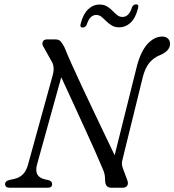

<svg xmlns="http://www.w3.org/2000/svg" viewBox="-20 -886 822 906"><path d="M154 -107Q140.5 -53 189 -40.5L209 -36Q226 -31.5 226 -16.5Q226 0 204 0H27Q4 0 4 -17.5Q4 -32 25.5 -37L48 -42Q97 -52.5 112 -108.5L229 -532Q240 -572.5 221.5 -600L187 -662Q177 -675 181.2 -687.5Q185.5 -700 201.5 -700H241.5Q258 -700 266.5 -690.5Q275 -681 284.5 -662Q297 -630 318.8 -582Q340.5 -534 367 -477.2Q393.5 -420.5 421.5 -361.8Q449.5 -303 475.2 -249.2Q501 -195.5 521 -153.5L626 -574Q644.5 -644.5 676.5 -679Q708.5 -713.5 745.5 -713.5Q762.5 -713.5 772.5 -704Q782.5 -694.5 782.5 -679Q782 -646 736.5 -626.5Q705.5 -614.5 685.2 -590Q665 -565.5 654 -523L559 -137Q555.5 -124.5 555.2 -114.2Q555 -104 560.5 -90L580 -37.5Q587 -20.5 580.5 -10.2Q574 0 558.5 0H506Q475.5 0 476 -36.5Q476 -52.5 473 -65.5Q470 -78.5 461.5 -96.5Q449 -127 426.8 -176.8Q404.5 -226.5 377.2 -286.2Q350 -346 321.8 -407.2Q293.5 -468.5 269 -521.5ZM543 -757Q522 -757 507.5 -765.8Q493 -774.5 481.5 -786Q470 -797.5 459 -806.5Q448 -815.5 434 -815.5Q404 -815.5 389.5 -770.5Q383.5 -756 370.5 -756Q355 -756 361 -775Q372.5 -820 396 -842.2Q419.5 -864.5 449.5 -864.5Q470.5 -864.5 485 -855.8Q499.5 -847 510.8 -835.2Q522 -823.5 533 -814.8Q544 -806 558 -806Q588.5 -806 602.5 -850.5Q608.5 -865.5 622 -865.5Q637 -865.5 631 -846Q619.5 -800.5 596 -778.8Q572.5 -757 543 -757Z"/></svg>

Font: Fraunces 9pt Soft Light
Style: Italic
Weight: 300
Italic angle: -16°
Version: Version 1.000;[0bf87f6ff]